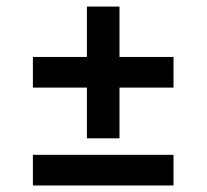

<svg xmlns="http://www.w3.org/2000/svg" viewBox="-20 -570 635 590"><path d="M347.2 -549.8V-395H513.2V-300.8H347.2V-145H247.1V-300.8H81.1V-395H247.1V-549.8ZM81.1 0V-94.2H513.2V0Z"/></svg>

Font: Nacelle Bold
Style: Regular
Weight: 700
Designer: Sora Sagano
Foundry: Sora Sagano
Version: Version 1.000;FEAKit 1.0